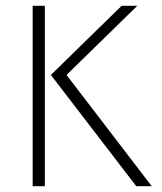

<svg xmlns="http://www.w3.org/2000/svg" viewBox="-20 -645 561 665"><path d="M452.1 0 156.2 -385.4 401.4 -625H455.6L210.4 -385.4L505.6 0ZM93.1 0V-625H135.4V0Z"/></svg>

Font: Afacad Flux ExtraLight
Style: Regular
Weight: 250
Designer: Kristian Moeller
Foundry: Dicotype
Version: Version 1.100